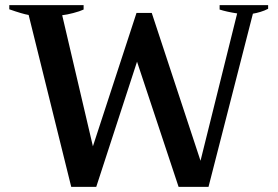

<svg xmlns="http://www.w3.org/2000/svg" viewBox="-20 -720 1076 744"><path d="M91 -662Q67 -666 16 -684V-700H304V-683Q289 -676 264 -669.5Q239 -663 221 -661L340 -153L509 -670H568L757 -97L899 -668Q859 -674 831 -683V-700H1019V-686Q1006 -679 989.5 -674Q973 -669 960 -667L788 4H672L511 -481L353 4H256Z"/></svg>

Font: Trirong SemiBold
Style: Regular
Weight: 600
Designer: Katatrad Team
Foundry: CadsonDemak
Version: Version 1.000